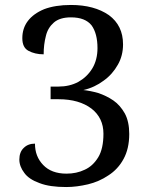

<svg xmlns="http://www.w3.org/2000/svg" viewBox="-20 -744 599 774"><path d="M247 10C203 10 167 5 139 -6C111 -16 90 -30 78 -47C65 -64 58 -82 58 -101C58 -121 64 -137 76 -148C87 -159 102 -165 121 -165C121 -130 132 -102 154 -79C176 -56 207 -44 248 -44C275 -44 299 -49 322 -60C344 -70 362 -87 376 -110C390 -133 397 -165 397 -205C397 -247 381 -281 349 -306C316 -331 272 -344 216 -344H184V-395H216C245 -395 272 -401 296 -414C319 -427 338 -445 352 -468C366 -491 373 -519 373 -550C373 -589 365 -620 349 -642C332 -663 305 -674 266 -674C236 -674 213 -667 197 -653C181 -639 170 -621 165 -599C159 -576 156 -552 156 -525C132 -525 112 -530 95 -539C78 -548 70 -565 70 -590C70 -616 77 -639 92 -659C107 -679 129 -695 158 -707C187 -718 223 -724 266 -724C329 -724 380 -710 419 -683C457 -655 476 -616 476 -565C476 -535 469 -507 455 -483C441 -458 422 -436 398 -419C374 -401 347 -388 316 -381C335 -379 355 -375 376 -369C397 -362 418 -352 437 -339C456 -326 471 -308 483 -287C495 -265 501 -237 501 -204C501 -164 493 -130 478 -103C463 -75 442 -53 417 -37C392 -20 364 -8 335 -1C305 6 276 10 247 10Z"/></svg>

Font: NameLogos Serif
Style: Regular
Weight: 500
Version: Version 0.1